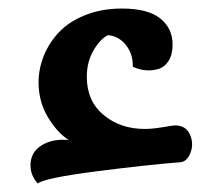

<svg xmlns="http://www.w3.org/2000/svg" viewBox="-20 -413 516 447"><path d="M387.2 -121.1Q412.6 -121.1 422.1 -100.1Q431.6 -79.1 423.6 -57.6Q415.5 -36.1 398.9 -35.2Q322.3 -29.3 202.9 -13.9Q83.5 1.5 67.9 14.2Q53.2 -2.4 51.3 -21.7Q49.3 -41 58.3 -56.4Q67.4 -71.8 89.1 -80.8Q110.8 -89.8 140.1 -86.9Q113.3 -104 91.6 -140.1Q69.8 -176.3 69.8 -221.2Q69.8 -252.9 82 -283.2Q94.2 -313.5 117.4 -338.1Q140.6 -362.8 178.7 -377.9Q216.8 -393.1 264.2 -393.1Q324.2 -393.1 353 -370.1Q381.8 -347.2 381.8 -309.1Q381.8 -285.6 372.3 -271Q362.8 -256.3 348.1 -252.2Q333.5 -248 318.1 -249.5Q302.7 -251 289.1 -257.8Q290 -286.6 273.4 -307.9Q256.8 -329.1 231 -331.1Q212.4 -321.3 197.3 -294.9Q182.1 -268.6 182.1 -233.9Q182.1 -177.7 221.2 -145.3Q260.3 -112.8 316.9 -112.8Q334.5 -112.8 359.1 -116.9Q383.8 -121.1 387.2 -121.1Z"/></svg>

Font: El Messiri SemiBold
Style: Regular
Weight: 600
Designer: Mohamed Gaber
Foundry: Kief Type Foundry
Version: Version 2.007;PS 002.007;hotconv 1.0.88;makeotf.lib2.5.64775